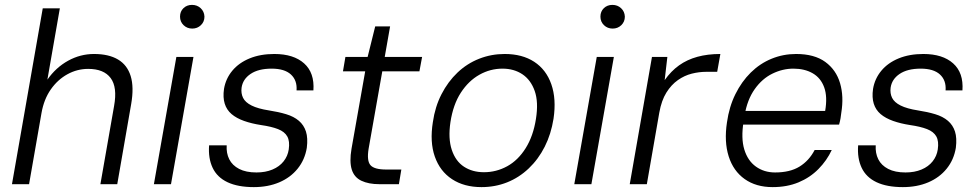

<svg xmlns="http://www.w3.org/2000/svg" viewBox="-20 -754 4008 786"><path d="M29 0 155 -720H225L174 -428Q209 -478 259 -505.5Q309 -533 365 -533Q425 -533 463 -510.5Q501 -488 515 -442.5Q529 -397 517 -328L460 0H391L447 -320Q461 -397 433 -434.5Q405 -472 341 -472Q296 -472 256 -450Q216 -428 188 -388Q160 -348 150 -292L99 0Z M610 0 702 -521H772L680 0ZM767 -637Q746 -637 731.5 -651Q717 -665 717 -686Q717 -707 731 -720.5Q745 -734 766 -734Q787 -734 801.5 -720.5Q816 -707 817 -686Q817 -665 802.5 -651Q788 -637 767 -637Z M1019 12Q954 12 911.5 -8Q869 -28 850.5 -67Q832 -106 836 -159H908Q906 -127 918.5 -102Q931 -77 959 -62.5Q987 -48 1030 -48Q1067 -48 1095.5 -60Q1124 -72 1141 -93.5Q1158 -115 1162 -142Q1167 -176 1156 -195.5Q1145 -215 1118 -225.5Q1091 -236 1049 -242Q1010 -248 979 -259Q948 -270 928 -287Q908 -304 900 -329.5Q892 -355 897 -390Q904 -432 931 -464.5Q958 -497 1002 -515Q1046 -533 1103 -533Q1182 -533 1225 -494.5Q1268 -456 1263 -384H1194Q1197 -425 1171 -449Q1145 -473 1092 -473Q1038 -473 1006 -451.5Q974 -430 969 -395Q966 -372 975 -353.5Q984 -335 1010 -322Q1036 -309 1081 -302Q1120 -296 1151.5 -286.5Q1183 -277 1203.5 -259.5Q1224 -242 1232.5 -215.5Q1241 -189 1236 -149Q1228 -100 1198.5 -63.5Q1169 -27 1123 -7.5Q1077 12 1019 12Z M1533 0Q1489 0 1459.5 -14Q1430 -28 1420 -60Q1410 -92 1419 -145L1475 -462H1384L1394 -521H1485L1516 -646H1577L1555 -521H1708L1697 -462H1545L1489 -145Q1481 -96 1496.5 -78Q1512 -60 1561 -60H1623L1613 0Z M1951 12Q1880 12 1830.5 -20.5Q1781 -53 1760 -113Q1739 -173 1752 -254Q1761 -317 1787.5 -368.5Q1814 -420 1853 -457Q1892 -494 1941.5 -513.5Q1991 -533 2046 -533Q2118 -533 2167 -501Q2216 -469 2237 -409Q2258 -349 2246 -268Q2236 -205 2210 -153.5Q2184 -102 2144.5 -64.5Q2105 -27 2056 -7.5Q2007 12 1951 12ZM1961 -49Q2012 -49 2056.5 -73.5Q2101 -98 2132 -147.5Q2163 -197 2174 -267Q2185 -336 2169 -381.5Q2153 -427 2118.5 -450Q2084 -473 2037 -473Q1987 -473 1942.5 -448Q1898 -423 1866.5 -374.5Q1835 -326 1824 -254Q1814 -187 1829.5 -140.5Q1845 -94 1879.5 -71.5Q1914 -49 1961 -49Z M2331 0 2423 -521H2493L2401 0ZM2488 -637Q2467 -637 2452.5 -651Q2438 -665 2438 -686Q2438 -707 2452 -720.5Q2466 -734 2487 -734Q2508 -734 2522.5 -720.5Q2537 -707 2538 -686Q2538 -665 2523.5 -651Q2509 -637 2488 -637Z M2558 0 2649 -521H2712L2701 -426Q2727 -463 2760 -486.5Q2793 -510 2835 -521.5Q2877 -533 2929 -533L2916 -460H2871Q2842 -460 2812 -452.5Q2782 -445 2755 -426Q2728 -407 2708 -375Q2688 -343 2679 -293L2628 0Z M3143 12Q3075 12 3028.5 -21Q2982 -54 2963 -114Q2944 -174 2956 -253Q2965 -317 2990.5 -368.5Q3016 -420 3053.5 -457Q3091 -494 3138.5 -513.5Q3186 -533 3239 -533Q3314 -533 3358.5 -500.5Q3403 -468 3419 -413.5Q3435 -359 3424 -292Q3423 -282 3421 -270Q3419 -258 3415 -244H3005L3015 -300H3358Q3368 -358 3354 -396.5Q3340 -435 3307 -454Q3274 -473 3228 -473Q3184 -473 3142 -452.5Q3100 -432 3069.5 -389Q3039 -346 3028 -281L3024 -256Q3013 -188 3027 -142Q3041 -96 3074.5 -72Q3108 -48 3153 -48Q3214 -48 3253 -72Q3292 -96 3315 -140H3385Q3365 -97 3330.5 -62Q3296 -27 3249 -7.5Q3202 12 3143 12Z M3676 12Q3611 12 3568.5 -8Q3526 -28 3507.5 -67Q3489 -106 3493 -159H3565Q3563 -127 3575.5 -102Q3588 -77 3616 -62.5Q3644 -48 3687 -48Q3724 -48 3752.5 -60Q3781 -72 3798 -93.5Q3815 -115 3819 -142Q3824 -176 3813 -195.5Q3802 -215 3775 -225.5Q3748 -236 3706 -242Q3667 -248 3636 -259Q3605 -270 3585 -287Q3565 -304 3557 -329.5Q3549 -355 3554 -390Q3561 -432 3588 -464.5Q3615 -497 3659 -515Q3703 -533 3760 -533Q3839 -533 3882 -494.5Q3925 -456 3920 -384H3851Q3854 -425 3828 -449Q3802 -473 3749 -473Q3695 -473 3663 -451.5Q3631 -430 3626 -395Q3623 -372 3632 -353.5Q3641 -335 3667 -322Q3693 -309 3738 -302Q3777 -296 3808.5 -286.5Q3840 -277 3860.5 -259.5Q3881 -242 3889.5 -215.5Q3898 -189 3893 -149Q3885 -100 3855.5 -63.5Q3826 -27 3780 -7.5Q3734 12 3676 12Z"/></svg>

Font: DM Sans 10pt Light
Style: Italic
Weight: 300
Italic angle: -10°
Version: Version 4.004;gftools[0.9.30]